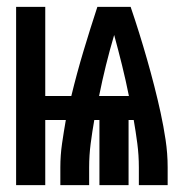

<svg xmlns="http://www.w3.org/2000/svg" viewBox="-20 -540 540 560"><path d="M27 0V-520H112V-260H188Q204 -326 223.5 -391Q243 -456 264 -520H361Q374 -482 386 -443.5Q398 -405 409 -366.5Q420 -328 430 -289Q440 -250 448.5 -211Q457 -172 463 -132Q469 -92 469 -52V0H385V-52Q385 -87 380.5 -121.5Q376 -156 370 -190H355V0H270V-190H255Q249 -156 244.5 -121.5Q240 -87 240 -52V0H156V-52Q156 -87 161 -121.5Q166 -156 172 -190H112V0ZM269 -260H356Q347 -305 336 -349.5Q325 -394 313 -438Q300 -394 289 -349.5Q278 -305 269 -260Z"/></svg>

Font: Iosevka Curly Heavy
Style: Regular
Weight: 900
Monospace: yes
Designer: Belleve Invis
Foundry: Belleve Invis
Version: Version 22.1.2; ttfautohint (v1.8.4)